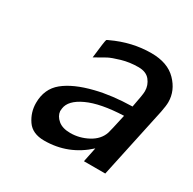

<svg xmlns="http://www.w3.org/2000/svg" viewBox="-117 -604 733 731"><g transform="rotate(30 249.5 -238.5)"><path d="M64 -101.1Q64 -163.1 107.4 -198.5Q150.9 -233.9 231.9 -253.9Q299.8 -271 389.2 -272.9Q401.4 -334 400.9 -347.2Q400.9 -373 384.5 -393.6Q368.2 -414.1 334 -414.1Q295.9 -414.1 261.5 -404.1Q227.1 -394 211.9 -386Q196.8 -377.9 164.1 -358.9Q172.9 -437 175.8 -441.9Q177.7 -443.8 185.1 -446.8Q266.1 -484.9 350.1 -484.9Q421.9 -484.9 460.4 -445.3Q499 -405.8 499 -355Q499 -339.8 493.2 -310.1L426.8 0H333L346.2 -64Q268.1 7.8 162.1 7.8Q110.4 7.8 87.2 -26.1Q64 -60.1 64 -101.1ZM159.2 -120.1Q161.1 -99.1 180.2 -83Q199.2 -66.9 233.9 -66.9Q273.9 -66.9 310.5 -86.4Q347.2 -106 358.9 -140.1Q361.8 -147.9 378.9 -226.1Q277.8 -222.2 221.4 -196Q165 -169.9 160.2 -131.8Z"/></g></svg>

Font: CMU Bright
Style: SemiBoldOblique
Weight: 600
Italic angle: -12°
Version: Version 0.7.0